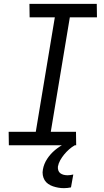

<svg xmlns="http://www.w3.org/2000/svg" viewBox="-20 -755 540 998"><path d="M376 0H26L25 -70H166L265 -665H134L133 -735H483L484 -665H343L244 -70H375ZM312 223Q297 223 283 220.5Q269 218 255.5 213.5Q242 209 230.5 201Q219 193 212 181.5Q205 170 202.5 155.5Q200 141 203 126Q208 97 225 71Q242 45 266 25Q290 5 317.5 -8.5Q345 -22 374 -30L369 0Q353 9 339 21.5Q325 34 313.5 48Q302 62 293 78Q284 94 281 111Q280 121 283 130.5Q286 140 293.5 145.5Q301 151 310.5 153.5Q320 156 331 156Q338 156 345.5 155Q353 154 361 152L349 219Q340 221 330.5 222Q321 223 312 223Z"/></svg>

Font: Iosevka Term Oblique
Style: Regular
Weight: 400
Italic angle: -9°
Monospace: yes
Designer: Belleve Invis
Foundry: Belleve Invis
Version: Version 31.4.0